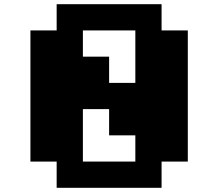

<svg xmlns="http://www.w3.org/2000/svg" viewBox="-20 -895 1040 915"><path d="M250 -875H750V-750H875V-125H750V0H250V-125H125V-750H250ZM375 -750V-625H500V-500H625V-750ZM375 -375V-125H625V-250H500V-375Z"/></svg>

Font: Dogica Pixel
Style: Bold
Weight: 700
Designer: Roberto Mocci
Version: Version 001.000